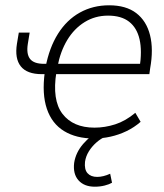

<svg xmlns="http://www.w3.org/2000/svg" viewBox="-20 -515 620 725"><path d="M335 8Q268 8 222 -20Q176 -48 157 -104Q138 -160 149 -242L156 -235H138Q82 -235 58.5 -264.5Q35 -294 44 -350L51 -392H92L85 -349Q79 -311 93.5 -292.5Q108 -274 146 -274H164L152 -261Q166 -335 199 -387.5Q232 -440 281.5 -467.5Q331 -495 392 -495Q456 -495 494.5 -465.5Q533 -436 546.5 -382.5Q560 -329 547 -257L544 -235H184L193 -243Q176 -137 216 -85Q256 -33 337 -33Q376 -33 415 -45.5Q454 -58 491 -89L511 -55Q487 -34 458 -20Q429 -6 397.5 1Q366 8 335 8ZM388 -456Q339 -456 299.5 -431.5Q260 -407 234 -364Q208 -321 197 -263L190 -274H528L507 -258Q517 -323 507 -366.5Q497 -410 467.5 -433Q438 -456 388 -456ZM338 190Q298 190 276.5 166Q255 142 260 100Q266 61 294 28.5Q322 -4 365 -27L380 0Q361 8 344 23Q327 38 315.5 56.5Q304 75 301 96Q298 125 310.5 139Q323 153 347 153Q358 153 370.5 150Q383 147 396 141L403 175Q393 181 375.5 185.5Q358 190 338 190Z"/></svg>

Font: Nunito Sans 10pt SemiCondensed ExtraLight
Style: Italic
Weight: 250
Width: 4
Italic angle: -9°
Designer: Vernon Adams
Foundry: Vernon Adams
Version: Version 3.101;gftools[0.9.27]